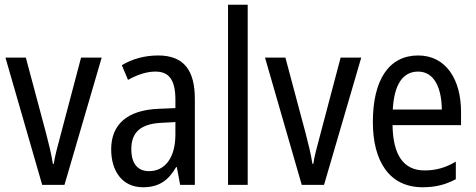

<svg xmlns="http://www.w3.org/2000/svg" viewBox="-20 -780 2008 810"><path d="M158 0H252L409 -537H322L234 -204C222 -160 210 -115 207 -89H203C197 -129 185 -177 174 -219L89 -537H3Z M647 -546C590 -546 537 -531 494 -505L520 -443C560 -465 598 -478 636 -478C693 -478 720 -443 720 -359V-324L650 -321C518 -316 449 -256 449 -150C449 -58 496 10 583 10C650 10 690 -18 723 -75H726L740 0H802V-363C802 -483 756 -546 647 -546ZM663 -262 720 -265V-213C720 -113 675 -58 609 -58C563 -58 534 -87 534 -151C534 -220 571 -258 663 -262Z M1025 0V-760H942V0Z M1253 0H1347L1504 -537H1417L1329 -204C1317 -160 1305 -115 1302 -89H1298C1292 -129 1280 -177 1269 -219L1184 -537H1098Z M1744 -546C1622 -546 1553 -445 1553 -265C1553 -102 1621 10 1763 10C1817 10 1860 -1 1903 -24V-98C1859 -72 1818 -61 1771 -61C1683 -61 1638 -125 1636 -252H1925V-308C1925 -444 1862 -546 1744 -546ZM1744 -478C1813 -478 1843 -407 1844 -318H1637C1643 -425 1680 -478 1744 -478Z"/></svg>

Font: Noto Sans Sinhala UI Condensed
Style: Regular
Weight: 400
Width: 3
Designer: Jelle Bosma - Monotype Design Team
Foundry: Monotype Imaging Inc.
Version: Version 2.006